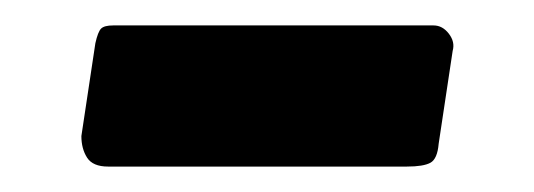

<svg xmlns="http://www.w3.org/2000/svg" viewBox="-20 -339 420 151"><path d="M325 -226Q324 -214 318.5 -211Q313 -208 300 -208H65Q53 -208 48.5 -215Q44 -222 44 -232L55 -305Q57 -314 59.5 -316.5Q62 -319 69 -319H321Q328 -319 333 -312.5Q338 -306 336 -299Z"/></svg>

Font: Libre Franklin Thin
Style: Bold Italic
Weight: 700
Italic angle: -8°
Version: Version 3.000